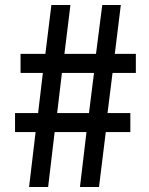

<svg xmlns="http://www.w3.org/2000/svg" viewBox="-20 -746 596 766"><path d="M388 -726 363 -531H237L261 -726H185L161 -531H62V-455H151L132 -295H40V-219H122L96 0H172L198 -219H325L299 0H375L402 -219H500V-295H409L429 -455H522V-531H438L462 -726ZM227 -455H355L335 -295H208Z"/></svg>

Font: Spoqa Han Sans Neo Medium
Style: Regular
Weight: 500
Designer: [Spoqa Han Sans Neo] Dong-huui Kim ___ Younghwa Kang ___ Yujin Lee ___ [Noto Sans] Ryoko NISHIZUKA ____ (kana & ideograp
Foundry: Spoqa (http://www.spoqa-han-sans.com)
Version: Version 1.100;hotconv 1.0.109;makeotfexe 2.5.65596